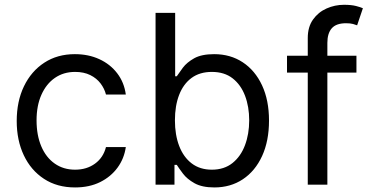

<svg xmlns="http://www.w3.org/2000/svg" viewBox="-20 -782 1570 813"><path d="M297.9 11.7Q221.7 11.7 166.3 -24.7Q110.8 -61 80.8 -124.5Q50.8 -188 50.8 -269.5Q50.8 -353 81.5 -416.7Q112.3 -480.5 167.7 -516.6Q223.1 -552.7 296.9 -552.7Q354.5 -552.7 400.6 -531.5Q446.8 -510.3 476.3 -471.7Q505.9 -433.1 512.7 -381.8H428.7Q422.4 -406.7 405.8 -428.7Q389.2 -450.7 362.1 -464.1Q335 -477.5 297.9 -477.5Q249 -477.5 212.4 -452.1Q175.8 -426.8 155.3 -380.6Q134.8 -334.5 134.8 -272.5Q134.8 -209.5 154.8 -162.4Q174.8 -115.2 211.7 -89.4Q248.5 -63.5 297.9 -63.5Q347.2 -63.5 382.3 -89.1Q417.5 -114.7 428.7 -159.2H512.7Q505.9 -110.8 477.8 -72.3Q449.7 -33.7 404.1 -11Q358.4 11.7 297.9 11.7Z M887.7 11.7Q835.4 11.7 803.7 -6.1Q772 -23.9 754.9 -46.6Q737.8 -69.3 728.5 -84H718.8V0H638.7V-727.5H721.7V-459H728.5Q737.8 -473.1 754.4 -495.4Q771 -517.6 802.2 -535.2Q833.5 -552.7 886.7 -552.7Q955.6 -552.7 1007.8 -518.3Q1060.1 -483.9 1089.6 -420.7Q1119.1 -357.4 1119.1 -271.5Q1119.1 -185.1 1089.8 -121.3Q1060.5 -57.6 1008.3 -22.9Q956.1 11.7 887.7 11.7ZM877 -63.5Q929.2 -63.5 964.4 -91.6Q999.5 -119.6 1017.3 -167Q1035.2 -214.4 1035.2 -272.5Q1035.2 -330.1 1017.6 -376.5Q1000 -422.9 965.1 -450.2Q930.2 -477.5 877 -477.5Q825.7 -477.5 791 -451.9Q756.3 -426.3 738.5 -380.1Q720.7 -334 720.7 -272.5Q720.7 -210.9 738.8 -163.8Q756.8 -116.7 791.7 -90.1Q826.7 -63.5 877 -63.5Z M1489.3 -545.9V-474.6H1195.3V-545.9ZM1283.2 0V-621.1Q1283.2 -668 1305.4 -699.2Q1327.6 -730.5 1362.8 -746.1Q1397.9 -761.7 1436.5 -761.7Q1467.8 -761.7 1487.5 -756.6Q1507.3 -751.5 1516.6 -747.1L1492.2 -674.8Q1485.8 -677.2 1474.9 -680.4Q1463.9 -683.6 1445.3 -683.6Q1403.8 -683.6 1385 -662.4Q1366.2 -641.1 1366.2 -600.6V0Z"/></svg>

Font: Inter
Style: Regular
Weight: 400
Designer: Rasmus Andersson
Foundry: rsms
Version: Version 4.000;git-8c9346024